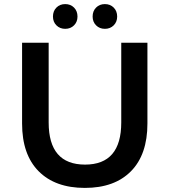

<svg xmlns="http://www.w3.org/2000/svg" viewBox="-20 -909 829 939"><path d="M88 -305V-700H218V-310Q218 -104 396 -104Q573 -104 573 -310V-700H701V-305Q701 -153 620.5 -71.5Q540 10 395 10Q250 10 169 -71.5Q88 -153 88 -305ZM239 -828Q239 -855 256 -872Q273 -889 299 -889Q325 -889 342 -872Q359 -855 359 -828Q359 -802 342 -785Q325 -768 299 -768Q273 -768 256 -785Q239 -802 239 -828ZM433 -828Q433 -855 450 -872Q467 -889 493 -889Q519 -889 536 -872Q553 -855 553 -828Q553 -802 536 -785Q519 -768 493 -768Q467 -768 450 -785Q433 -802 433 -828Z"/></svg>

Font: mBank SemiBold
Style: Regular
Weight: 600
Designer: Julieta Ulanovsky
Foundry: Julieta Ulanovsky
Version: Version 7.200